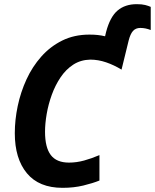

<svg xmlns="http://www.w3.org/2000/svg" viewBox="-20 -891 743 921"><path d="M280 10Q167 10 109 -60Q51 -130 51 -252Q51 -316 65 -382.5Q79 -449 107 -510Q135 -571 178 -619.5Q221 -668 278.5 -696.5Q336 -725 409 -725Q432 -725 449.5 -723Q467 -721 484 -717L489 -738Q508 -810 544 -840.5Q580 -871 636 -871Q661 -871 676.5 -867Q692 -863 703 -858V-747Q678 -757 653 -757Q631 -757 618 -742.5Q605 -728 597 -696L563 -557Q527 -579 489 -592Q451 -605 413 -605Q367 -604 331.5 -581Q296 -558 270.5 -520Q245 -482 228.5 -436.5Q212 -391 204 -344.5Q196 -298 196 -259Q196 -184 223.5 -147.5Q251 -111 311 -111Q347 -111 383.5 -121Q420 -131 457 -147V-25Q425 -12 379.5 -1Q334 10 280 10Z"/></svg>

Font: Noto Sans SemiCondensed
Style: Bold Italic
Weight: 700
Width: 4
Italic angle: -12°
Designer: Monotype Design Team
Foundry: Monotype Imaging Inc.
Version: Version 2.013; ttfautohint (v1.8.4.7-5d5b)